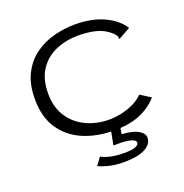

<svg xmlns="http://www.w3.org/2000/svg" viewBox="-144 -757 1038 1083"><g transform="rotate(-20 375.0 -215.5)"><path d="M427 10Q322 10 240.5 -25.5Q159 -61 112.5 -131.5Q66 -202 66 -308Q66 -398 97.5 -459.5Q129 -521 180.5 -558Q232 -595 295 -611.5Q358 -628 421 -628Q522 -628 594.5 -594.5Q667 -561 703 -505L640 -470L631 -465L628 -472Q630 -479 626 -485Q622 -491 611 -503Q572 -539 523.5 -551Q475 -563 418 -563Q345 -563 283 -536.5Q221 -510 184 -454.5Q147 -399 147 -313Q147 -230 184.5 -173Q222 -116 284.5 -86.5Q347 -57 423 -57Q460 -57 499.5 -66Q539 -75 573 -92Q607 -109 628 -132L690 -92Q645 -42 581.5 -16Q518 10 427 10ZM415 197Q335 197 267 166L300 121Q328 136 362.5 142.5Q397 149 435 149Q525 149 525 118Q525 104 499 96Q473 88 433 88H393L410 0H466L458 44Q524 48 556.5 67Q589 86 589 112Q589 149 546.5 173Q504 197 415 197Z"/></g></svg>

Font: Inconsolata ExtraExpanded
Style: Regular
Weight: 400
Width: 8
Monospace: yes
Designer: Raph Levien, Cyreal, Brenton Simpson
Foundry: Raph Levien, Cyreal, Google
Version: Version 3.000; ttfautohint (v1.8.2.53-6de2)